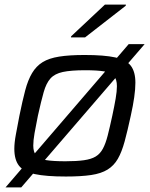

<svg xmlns="http://www.w3.org/2000/svg" viewBox="-20 -756 651 831"><path d="M4 55 537 -565H606L72 55ZM265 8Q179 8 130.5 -2.5Q82 -13 62 -39Q42 -65 42 -112Q42 -138 48.5 -173Q55 -208 64 -255Q77 -319 89 -364.5Q101 -410 119 -440Q137 -470 164.5 -487Q192 -504 236 -511Q280 -518 346 -518Q431 -518 479 -507.5Q527 -497 546.5 -471Q566 -445 566 -398Q566 -371 561 -335.5Q556 -300 546 -255Q532 -190 519.5 -144Q507 -98 490 -68.5Q473 -39 445.5 -22Q418 -5 374.5 1.5Q331 8 265 8ZM263 -58Q311 -58 343 -62.5Q375 -67 394 -78.5Q413 -90 425 -112Q437 -134 446 -169Q455 -204 466 -255Q475 -297 480.5 -329Q486 -361 486 -383Q486 -412 473.5 -427Q461 -442 431 -447Q401 -452 348 -452Q287 -452 252 -444.5Q217 -437 198.5 -416.5Q180 -396 169 -357Q158 -318 144 -255Q135 -211 129.5 -179.5Q124 -148 124 -126Q124 -98 136.5 -83Q149 -68 179.5 -63Q210 -58 263 -58ZM287 -594 288 -599 434 -736H525L524 -731L348 -594Z"/></svg>

Font: Saira SemiExpanded
Style: Italic
Weight: 400
Width: 6
Italic angle: -12°
Designer: Hector Gatti with collaboration of the Omnibus-Type team
Foundry: Omnibus-Type
Version: Version 1.101